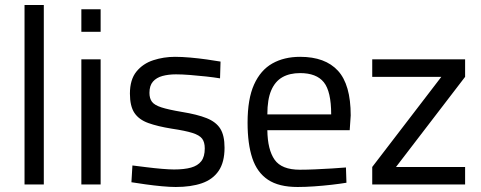

<svg xmlns="http://www.w3.org/2000/svg" viewBox="-20 -737 1920 767"><path d="M78 0V-717H155V0Z M305 0V-500H382V0ZM305 -610V-700H382V-610Z M682 10Q659 10 626.5 7Q594 4 562 -0.5Q530 -5 505 -9L509 -76Q534 -73 565.5 -69Q597 -65 627 -62.5Q657 -60 675 -60Q716 -60 743 -67.5Q770 -75 784 -93Q798 -111 798 -144Q798 -169 787.5 -183Q777 -197 748.5 -206Q720 -215 666 -223Q610 -232 572.5 -245.5Q535 -259 517 -286Q499 -313 499 -363Q499 -419 525 -451Q551 -483 592.5 -496.5Q634 -510 679 -510Q707 -510 740.5 -507Q774 -504 806 -499.5Q838 -495 861 -491L859 -424Q835 -428 803 -431.5Q771 -435 739 -437.5Q707 -440 683 -440Q653 -440 629 -433.5Q605 -427 591 -411Q577 -395 577 -366Q577 -344 587 -330.5Q597 -317 625 -308Q653 -299 706 -290Q768 -280 805.5 -265Q843 -250 860 -223Q877 -196 877 -147Q877 -89 853.5 -54.5Q830 -20 786.5 -5Q743 10 682 10Z M1169 10Q1094 10 1050.5 -19Q1007 -48 988 -105Q969 -162 969 -247Q969 -342 995 -399.5Q1021 -457 1068 -483.5Q1115 -510 1179 -510Q1279 -510 1330 -454.5Q1381 -399 1381 -276L1377 -217H1048Q1049 -139 1077 -99Q1105 -59 1178 -59Q1206 -59 1239.5 -60.5Q1273 -62 1306 -64Q1339 -66 1362 -68L1364 -7Q1340 -3 1305.5 1Q1271 5 1235 7.5Q1199 10 1169 10ZM1048 -280H1303Q1303 -372 1273.5 -408.5Q1244 -445 1179 -445Q1137 -445 1108 -428.5Q1079 -412 1063.5 -376Q1048 -340 1048 -280Z M1467 0V-70L1743 -430H1467V-500H1838V-430L1562 -70H1838V0Z"/></svg>

Font: Cairo Play
Style: Regular
Weight: 400
Designer: Mohamed Gaber, Accademia di Belle Arti di Urbino
Foundry: Kief Type Foundry, Accademia di Belle Arti di Urbino
Version: Version 3.119